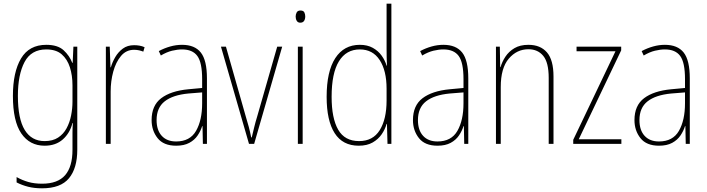

<svg xmlns="http://www.w3.org/2000/svg" viewBox="-20 -780 3833 1041"><path d="M231 -537Q293 -537 325 -507.5Q357 -478 372 -439H374L378 -527H399V32Q399 132 354 186.5Q309 241 208 241Q166 241 132.5 232.5Q99 224 70 209V180Q100 197 133 206.5Q166 216 208 216Q293 216 333 170Q373 124 373 32V-14Q373 -39 373 -61Q373 -83 375 -113H373Q359 -58 320.5 -24Q282 10 222 10Q141 10 95.5 -56.5Q50 -123 50 -260Q50 -389 94 -463Q138 -537 231 -537ZM231 -512Q149 -512 113 -443.5Q77 -375 77 -260Q77 -136 114 -75.5Q151 -15 222 -15Q266 -15 295 -34Q324 -53 341 -84.5Q358 -116 365.5 -154Q373 -192 373 -229V-317Q373 -371 359 -415Q345 -459 314.5 -485.5Q284 -512 231 -512Z M707 -535Q722 -535 736.5 -532.5Q751 -530 764 -524L757 -500Q747 -504 734.5 -507Q722 -510 707 -510Q664 -510 636 -476.5Q608 -443 594 -391.5Q580 -340 580 -284V0H554V-527H575L579 -415H581Q589 -443 605 -470.5Q621 -498 646 -516.5Q671 -535 707 -535Z M967 -537Q1036 -537 1069 -495Q1102 -453 1102 -355V0H1080L1078 -96H1076Q1068 -70 1051.5 -45.5Q1035 -21 1006.5 -5.5Q978 10 935 10Q867 10 834.5 -31Q802 -72 802 -129Q802 -208 854 -247.5Q906 -287 1001 -296L1076 -303V-351Q1076 -441 1050 -476.5Q1024 -512 967 -512Q942 -512 913 -505Q884 -498 852 -479L841 -503Q871 -519 903 -528Q935 -537 967 -537ZM1001 -273Q917 -265 873 -230.5Q829 -196 829 -129Q829 -74 857 -43.5Q885 -13 935 -13Q1010 -13 1043 -70.5Q1076 -128 1076 -220V-279Z M1330 0 1178 -527H1205L1313 -147Q1322 -118 1329 -91.5Q1336 -65 1342 -35H1345Q1352 -64 1358.5 -91Q1365 -118 1374 -147L1483 -527H1510L1358 0Z M1609 -723Q1625 -723 1630 -713Q1635 -703 1635 -691Q1635 -676 1628.5 -666.5Q1622 -657 1608 -657Q1595 -657 1589 -667Q1583 -677 1583 -690Q1583 -702 1588.5 -712.5Q1594 -723 1609 -723ZM1621 -527V0H1595V-527Z M1925 10Q1838 10 1794.5 -58Q1751 -126 1751 -255Q1751 -393 1798 -465Q1845 -537 1931 -537Q1972 -537 2001.5 -520.5Q2031 -504 2049.5 -478Q2068 -452 2076 -424H2078Q2076 -472 2076 -512V-760H2102V0H2081L2078 -108H2076Q2068 -79 2049.5 -52Q2031 -25 2000.5 -7.5Q1970 10 1925 10ZM1927 -15Q2002 -15 2039 -74.5Q2076 -134 2076 -235V-299Q2076 -397 2038.5 -454.5Q2001 -512 1931 -512Q1857 -512 1817.5 -447.5Q1778 -383 1778 -255Q1778 -139 1813.5 -77Q1849 -15 1927 -15Z M2384 -537Q2453 -537 2486 -495Q2519 -453 2519 -355V0H2497L2495 -96H2493Q2485 -70 2468.5 -45.5Q2452 -21 2423.5 -5.5Q2395 10 2352 10Q2284 10 2251.5 -31Q2219 -72 2219 -129Q2219 -208 2271 -247.5Q2323 -287 2418 -296L2493 -303V-351Q2493 -441 2467 -476.5Q2441 -512 2384 -512Q2359 -512 2330 -505Q2301 -498 2269 -479L2258 -503Q2288 -519 2320 -528Q2352 -537 2384 -537ZM2418 -273Q2334 -265 2290 -230.5Q2246 -196 2246 -129Q2246 -74 2274 -43.5Q2302 -13 2352 -13Q2427 -13 2460 -70.5Q2493 -128 2493 -220V-279Z M2845 -537Q2910 -537 2945.5 -496Q2981 -455 2981 -365V0H2955V-358Q2955 -441 2925.5 -477Q2896 -513 2845 -513Q2782 -513 2738.5 -462Q2695 -411 2695 -308V0H2669V-527H2690L2692 -416H2694Q2702 -445 2720.5 -473Q2739 -501 2769.5 -519Q2800 -537 2845 -537Z M3349 0H3088V-22L3317 -502H3106V-527H3348V-507L3118 -25H3349Z M3585 -537Q3654 -537 3687 -495Q3720 -453 3720 -355V0H3698L3696 -96H3694Q3686 -70 3669.5 -45.5Q3653 -21 3624.5 -5.5Q3596 10 3553 10Q3485 10 3452.5 -31Q3420 -72 3420 -129Q3420 -208 3472 -247.5Q3524 -287 3619 -296L3694 -303V-351Q3694 -441 3668 -476.5Q3642 -512 3585 -512Q3560 -512 3531 -505Q3502 -498 3470 -479L3459 -503Q3489 -519 3521 -528Q3553 -537 3585 -537ZM3619 -273Q3535 -265 3491 -230.5Q3447 -196 3447 -129Q3447 -74 3475 -43.5Q3503 -13 3553 -13Q3628 -13 3661 -70.5Q3694 -128 3694 -220V-279Z"/></svg>

Font: Noto Sans Bengali Condensed Thin
Style: Regular
Weight: 100
Width: 3
Designer: Joana Ranito - Universal Thirst; Jelle Bosma - Monotype Design Team
Foundry: Universal Thirst ehf.
Version: Version 3.000; ttfautohint (v1.8.4.7-5d5b)